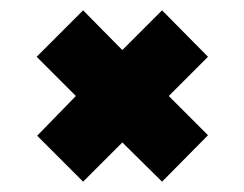

<svg xmlns="http://www.w3.org/2000/svg" viewBox="-20 -440 472 372"><path d="M141 -88 52 -177 127 -254 51 -330 141 -420 217 -343 294 -420 383 -330 307 -254 383 -178 294 -88 217 -164Z"/></svg>

Font: Saira ExtraCondensed Black
Style: Regular
Weight: 900
Width: 2
Designer: Hector Gatti with collaboration of the Omnibus-Type team
Foundry: Omnibus-Type
Version: Version 1.101